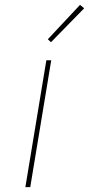

<svg xmlns="http://www.w3.org/2000/svg" viewBox="-20 -767 365 787"><path d="M84 0 170 -520H190L104 0ZM189 -594 176 -606 308 -747 325 -733Z"/></svg>

Font: Iosevka Aile Thin
Style: Italic
Weight: 100
Italic angle: -9°
Designer: Belleve Invis
Foundry: Belleve Invis
Version: Version 31.1.0; ttfautohint (v1.8.4)